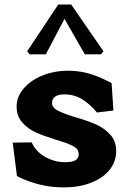

<svg xmlns="http://www.w3.org/2000/svg" viewBox="-20 -802 559 832"><path d="M66.5 -32.5Q63 -34 60 -35.8Q57 -37.5 53.5 -39L35 -184L117.5 -185Q133.5 -147 174.2 -123Q215 -99 265 -99Q283 -99 295.5 -102.8Q308 -106.5 314.5 -114Q321 -121.5 321 -133.5Q321 -154 303 -165.5Q285 -177 240 -191Q231.5 -194 222.5 -196.5Q218.5 -198.5 213.5 -199.5Q166.5 -214 133.5 -229Q100.5 -244 76.2 -271.5Q52 -299 52 -340Q52 -383 82.5 -418.5Q113 -454 164 -474.8Q215 -495.5 274.5 -495.5Q319.5 -495.5 359 -485Q398.5 -474.5 437.5 -455Q457 -446 463.5 -442L471.5 -323L400 -314.5Q370.5 -350.5 336.2 -371.8Q302 -393 258.5 -393Q231 -393 218.2 -382.8Q205.5 -372.5 205.5 -356.5Q205.5 -337 226.2 -325Q247 -313 298.5 -296.5Q299.5 -296.5 299.5 -296.2Q299.5 -296 300.5 -296Q308.5 -294 314 -292Q361.5 -278 396.5 -262.5Q431.5 -247 457.5 -218.8Q483.5 -190.5 483.5 -148.5Q483.5 -101 454 -65Q424.5 -29 373 -9.5Q321.5 10 257 10Q201.5 10 153 -2Q104.5 -14 66.5 -32.5ZM428.5 -579.5 417.5 -566.5H347.5L259.5 -720.5L178.5 -566.5H108.5L97.5 -579.5L232.5 -782.5H288.5Z"/></svg>

Font: TMT Limkin
Style: Regular
Weight: 400
Designer: Gabriel Drozdov
Version: Version 1.000;Glyphs 3.1.2 (3151)